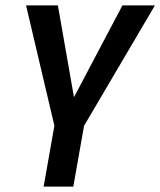

<svg xmlns="http://www.w3.org/2000/svg" viewBox="-20 -695 597 715"><path d="M142.5 0 182.5 -227 77 -675H195.5L255.5 -333L436 -675H557L293 -226.5L253 0Z"/></svg>

Font: Anybody Medium
Style: Italic
Weight: 500
Italic angle: -10°
Designer: Tyler Finck
Foundry: Etcetera Type Company
Version: Version 1.010; ttfautohint (v1.8.3) -l 8 -r 50 -G 200 -x 14 